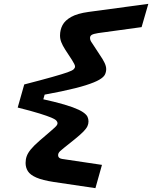

<svg xmlns="http://www.w3.org/2000/svg" viewBox="-20 -830 791 998"><path d="M292 -645Q292 -675 305 -699.5Q318 -724 350 -742Q382 -760 440 -768L751 -810L716 -689L490 -658Q465 -654 456.5 -648.5Q448 -643 448 -633Q448 -627 450 -621Q452 -615 462 -601L496 -549Q516 -520 524 -502.5Q532 -485 532 -471Q532 -456 525.5 -442.5Q519 -429 496 -415.5Q473 -402 426 -387Q379 -372 298.5 -355Q218 -338 96 -318H93L106 -391Q199 -415 252 -430Q305 -445 330.5 -454Q356 -463 363 -470Q370 -477 370 -484Q370 -490 365.5 -498.5Q361 -507 353 -520L319 -572Q305 -594 298.5 -611Q292 -628 292 -645ZM72 -271 106 -391H227L193 -271ZM113 17Q113 -2 119 -18.5Q125 -35 140.5 -54Q156 -73 186 -99L243 -148Q257 -160 265 -167.5Q273 -175 276 -180Q279 -185 279 -190Q279 -196 273 -203Q267 -210 247 -218.5Q227 -227 185.5 -240Q144 -253 72 -271L98 -336H101Q196 -317 258.5 -301.5Q321 -286 357.5 -272.5Q394 -259 412 -246.5Q430 -234 435 -222.5Q440 -211 440 -199Q440 -186 434.5 -174Q429 -162 413.5 -146Q398 -130 367 -105L312 -61Q299 -51 292.5 -44.5Q286 -38 284 -33Q282 -28 282 -23Q282 -16 286.5 -11Q291 -6 302 -4L510 27L476 148L260 116Q201 107 169 93Q137 79 125 60Q113 41 113 17Z"/></svg>

Font: Intel One Mono Light
Style: Italic
Weight: 300
Italic angle: -16°
Monospace: yes
Designer: Fred Shallcrass
Foundry: Frere-Jones Type LLC
Version: Version 1.004